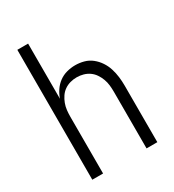

<svg xmlns="http://www.w3.org/2000/svg" viewBox="-178 -838 855 941"><g transform="rotate(-30 250.0 -367.5)"><path d="M66 0V-735H127V-423Q135 -446 148.5 -466Q162 -486 181.5 -500.5Q201 -515 225 -521.5Q249 -528 273 -528Q298 -528 322 -521.5Q346 -515 365.5 -499.5Q385 -484 399 -463Q413 -442 420.5 -418Q428 -394 431 -369.5Q434 -345 434 -320V0H373V-320Q373 -339 371 -357.5Q369 -376 362.5 -393.5Q356 -411 345.5 -426.5Q335 -442 320 -452.5Q305 -463 287 -468Q269 -473 250 -473Q231 -473 213 -468Q195 -463 180 -452.5Q165 -442 154.5 -426.5Q144 -411 137.5 -393.5Q131 -376 129 -357.5Q127 -339 127 -320V0Z"/></g></svg>

Font: Iosevka Light
Style: Regular
Weight: 300
Monospace: yes
Designer: Belleve Invis
Foundry: Belleve Invis
Version: Version 32.5.0; ttfautohint (v1.8.4)